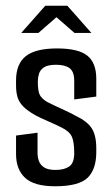

<svg xmlns="http://www.w3.org/2000/svg" viewBox="-20 -644 392 670"><path d="M172 6Q99 6 67.5 -23.5Q36 -53 36 -106V-171L111 -181V-110Q111 -95 116 -81.5Q121 -68 134.5 -59.5Q148 -51 174 -51Q204 -51 221.5 -63Q239 -75 239 -110Q239 -149 230.5 -167.5Q222 -186 193 -200Q185 -204 173 -209.5Q161 -215 147.5 -221Q134 -227 122 -232.5Q110 -238 103 -242Q75 -258 60.5 -273Q46 -288 41 -305.5Q36 -323 36 -346V-363Q36 -421 70 -448Q104 -475 179 -475Q253 -475 284.5 -450Q316 -425 316 -369V-307L239 -297V-362Q239 -394 223 -406Q207 -418 176 -418Q147 -418 133.5 -409Q120 -400 116 -386.5Q112 -373 112 -360Q112 -327 118.5 -313.5Q125 -300 145 -288Q155 -283 170.5 -275.5Q186 -268 205 -259.5Q224 -251 244 -240Q284 -221 300 -196.5Q316 -172 316 -126V-113Q316 -53 285.5 -23.5Q255 6 172 6ZM54 -529 138 -624H215L299 -529H240L177 -584L114 -529Z"/></svg>

Font: Smooch Sans Thin SemiBold
Style: Regular
Weight: 600
Version: Version 1.010